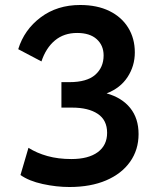

<svg xmlns="http://www.w3.org/2000/svg" viewBox="-20 -740 640 769"><path d="M258 9Q206 9 151 -3Q96 -15 62 -39L94 -148Q127 -127 170 -115Q213 -103 266 -103Q334 -103 371.5 -130.5Q409 -158 409 -208Q409 -259 371.5 -284Q334 -309 269 -309H226V-411H258Q328 -411 361.5 -440.5Q395 -470 395 -518Q395 -558 367.5 -583Q340 -608 289 -608Q236 -608 200 -578Q164 -548 146 -494L53 -543Q77 -621 143 -670.5Q209 -720 301 -720Q369 -720 418 -696Q467 -672 493.5 -629Q520 -586 520 -530Q520 -476 491 -431.5Q462 -387 407 -366Q468 -349 501.5 -307.5Q535 -266 535 -203Q535 -140 501 -92Q467 -44 405 -17.5Q343 9 258 9Z"/></svg>

Font: Livvic SemiBold
Style: Regular
Weight: 600
Designer: Jacques Le Bailly, Baron von Fonthausen
Version: Version 1.001; ttfautohint (v1.8.2)